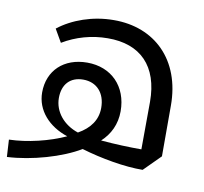

<svg xmlns="http://www.w3.org/2000/svg" viewBox="-81 -640 808 760"><g transform="rotate(10 323.0 -260.5)"><path d="M317 -564C233 -564 152 -535 96 -491L126 -439C179 -471 242 -489 306 -489C437 -490 514 -414 514 -270L513 -79C465 -79 407 -81 350 -86C385 -118 406 -161 406 -213C406 -313 340 -380 243 -380C149 -380 87 -321 87 -233C87 -161 139 -104 215 -79C150 -49 64 -28 -10 -26L-6 43C93 38 211 4 284 -40C364 -16 461 1 532 0L598 -66V-270C598 -453 482 -565 317 -564ZM156 -223C156 -278 187 -311 239 -311C293 -311 328 -273 328 -213C328 -165 302 -128 254 -101C196 -120 156 -167 156 -223Z"/></g></svg>

Font: Hejaz
Style: Regular
Weight: 400
Designer: Bandar Raffah (Arabic) and Santiago Orozco (Latin)
Foundry: Caramella and Typemade
Version: Version 1.010;hotconv 1.0.109;makeotfexe 2.5.65596